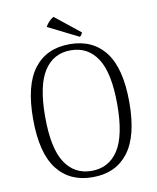

<svg xmlns="http://www.w3.org/2000/svg" viewBox="-94 -933 834 1018"><g transform="rotate(-10 323.0 -423.5)"><path d="M323 13Q199 13 131.5 -75Q64 -163 64 -345Q64 -528 131.5 -615.5Q199 -703 323 -703Q447 -703 514.5 -615.5Q582 -528 582 -345Q582 -163 514.5 -75Q447 13 323 13ZM323 -21Q416 -21 466.5 -99Q517 -177 517 -345Q517 -514 466.5 -592Q416 -670 323 -670Q230 -670 179.5 -592Q129 -514 129 -345Q129 -177 179.5 -99Q230 -21 323 -21ZM220 -814Q225 -824 232.5 -833Q240 -842 248.5 -849.5Q257 -857 265 -860L399 -753Q398 -749 393.5 -741.5Q389 -734 384 -732Z"/></g></svg>

Font: Arima Thin Light
Style: Regular
Weight: 300
Version: Version 1.100